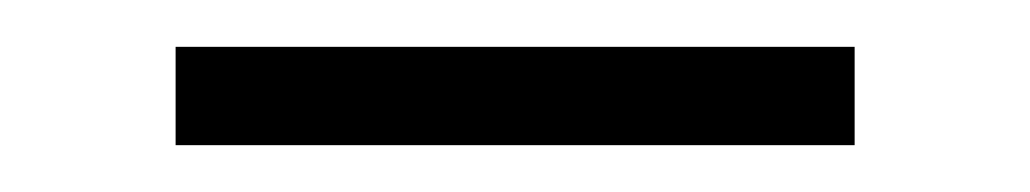

<svg xmlns="http://www.w3.org/2000/svg" viewBox="-20 -301 440 82"><path d="M55 -281H345V-239H55Z"/></svg>

Font: Retni Sans Light
Style: Regular
Weight: 300
Designer: Vitaly Kuzmin
Foundry: ParaType Ltd.
Version: Version 1.00;March 2, 2019;FontCreator 11.5.0.2425 64-bit; t